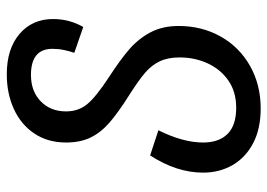

<svg xmlns="http://www.w3.org/2000/svg" viewBox="-134 -660 807 580"><g transform="rotate(-90 270.0 -369.5)"><path d="M39 -160Q39 -240 91 -320L167 -295Q130 -221 130 -160Q130 -112 156 -86Q182 -60 235 -60Q283 -60 317 -83.5Q351 -107 369 -146Q387 -185 387 -231Q387 -266 375.5 -290.5Q364 -315 341.5 -334.5Q319 -354 275 -382Q221 -416 190.5 -442.5Q160 -469 145 -500Q130 -531 130 -574Q130 -629 157 -669.5Q184 -710 231 -731.5Q278 -753 336 -753Q413 -753 458 -714.5Q503 -676 503 -613Q503 -564 479 -522L401 -549Q406 -564 409.5 -580.5Q413 -597 413 -615Q413 -680 334 -680Q285 -680 254.5 -650.5Q224 -621 224 -574Q224 -537 245.5 -510.5Q267 -484 328 -444Q379 -411 411 -383.5Q443 -356 462.5 -319.5Q482 -283 482 -234Q482 -164 450.5 -107.5Q419 -51 362 -18.5Q305 14 233 14Q171 14 127.5 -9Q84 -32 61.5 -71.5Q39 -111 39 -160Z"/></g></svg>

Font: FiraGO
Style: Italic
Weight: 400
Italic angle: -8°
Designer: bBox Type GmbH
Foundry: bBox Type GmbH
Version: Version 1.001